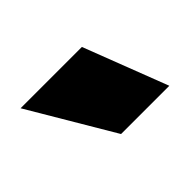

<svg xmlns="http://www.w3.org/2000/svg" viewBox="-49 -828 357 357"><g transform="rotate(-45 129.5 -649.0)"><path d="M239.7 -566.4H112.8L14.6 -732.4H175.8Z"/></g></svg>

Font: Kumbh Sans Black
Style: Regular
Weight: 900
Version: Version 1.005